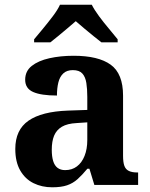

<svg xmlns="http://www.w3.org/2000/svg" viewBox="-20 -786 639 816"><path d="M202 10Q158 10 122.5 -7.5Q87 -25 66 -61.4Q45 -97.7 45 -153Q45 -234 101 -273Q157 -312 269 -316L351 -318.8V-374Q351 -407.6 347 -433.3Q343 -459 330 -473.5Q317 -488 289.5 -488Q264 -488 249 -474Q234 -460 228 -435.5Q222 -411 222 -380Q155 -380 121 -395Q87 -410 87 -447Q87 -483.8 115 -505.9Q143 -528 189.9 -538.5Q236.8 -549 292.8 -549Q398 -549 450.5 -511Q503 -473 503 -379.4V-124.1Q503 -96.6 508.5 -81.3Q514 -66 527.7 -59.5Q541.4 -53 563 -53H567V0H381L360 -69H351.4Q329 -42 309.5 -24.5Q290 -7 265 1.5Q240 10 202 10ZM256.8 -63Q286 -63 306.8 -78.7Q327.7 -94.3 339.3 -123.3Q351 -152.3 351 -191V-266L306 -263Q266 -261 242.9 -247.3Q219.9 -233.5 209.9 -209.3Q200 -185.1 200 -149.4Q200 -121 206 -101.5Q212 -82 224.8 -72.5Q237.6 -63 256.8 -63ZM125 -619Q141 -638 162.5 -664Q184 -690 204.5 -717Q225 -744 235 -766H370Q381 -744 401 -717Q421 -690 443 -664Q465 -638 480 -619V-606H411Q397 -617 377 -633Q357 -649 337 -666Q317 -683 302 -696Q287 -683 267 -666Q247 -649 227.5 -633Q208 -617 194 -606H125Z"/></svg>

Font: Noto Serif Tamil
Style: Italic
Weight: 400
Italic angle: -12°
Designer: Indian Type Foundry, Tom Grace, and the Monotype Design Team
Foundry: Monotype Imaging Inc.
Version: Version 2.003